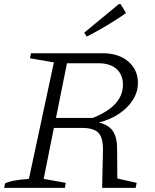

<svg xmlns="http://www.w3.org/2000/svg" viewBox="-27 -903 743 923"><path d="M-7 0 -3 -21Q15 -30 42.5 -35Q70 -40 112 -43L232 -603L117 -623L122 -647H467Q543 -647 589.5 -607.5Q636 -568 636 -504Q636 -461 612 -423Q588 -385 546 -356.5Q504 -328 448 -314Q496 -303 516.5 -271.5Q537 -240 536 -181L537 -45L630 -24L625 0H464L468 -181Q469 -240 446.5 -264Q424 -288 368 -288H232L183 -43L289 -24L285 0ZM446 -599H295L242 -336H419Q564 -394 564 -495Q564 -544 533 -571.5Q502 -599 446 -599ZM390 -727 378 -746 544 -883H553L579 -840Q534 -809 487.5 -781Q441 -753 390 -727Z"/></svg>

Font: Piazzolla Light
Style: Italic
Weight: 300
Italic angle: -11.3°
Designer: Juan Pablo del Peral
Foundry: Huerta Tipografica
Version: Version 1.330